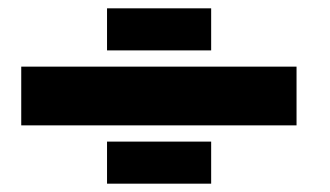

<svg xmlns="http://www.w3.org/2000/svg" viewBox="-20 -540 792 461"><path d="M31 -239V-380H692V-239ZM237 -520H487V-419H237ZM237 -200H487V-99H237Z"/></svg>

Font: Sarpanch Black
Style: Regular
Weight: 900
Designer: Manushi Parikh (Devanagari and Latin), Jyotish Sonowal (Devanagari)
Foundry: Indian Type Foundry
Version: Version 2.004;PS 1.0;hotconv 1.0.78;makeotf.lib2.5.61930; tt